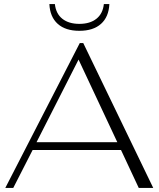

<svg xmlns="http://www.w3.org/2000/svg" viewBox="-20 -921 777 941"><path d="M573 -186H140L45 0H6L371 -710H388L731 0H660ZM555 -224 365 -629 159 -224ZM222 -901H249Q254 -854 285.5 -829Q317 -804 369 -804Q421 -804 452.5 -829Q484 -854 489 -901H516Q513 -838 475 -804Q437 -770 369 -770Q301 -770 263 -804Q225 -838 222 -901Z"/></svg>

Font: Fahkwang ExtraLight
Style: Regular
Weight: 275
Designer: Suppakit Chalermlarp | Katatrad Co.,Ltd.
Foundry: Cadson Demak Co.,Ltd.
Version: Version 1.000; ttfautohint (v1.6)